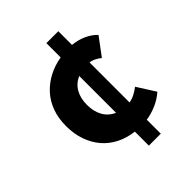

<svg xmlns="http://www.w3.org/2000/svg" viewBox="-197 -768 922 922"><g transform="rotate(-45 264.0 -307.0)"><path d="M203 -307Q203 -262 221.5 -229.5Q240 -197 275 -182V-432Q239 -416 221 -384Q203 -352 203 -307ZM275 41V-54Q226 -60 186.5 -80Q147 -100 119 -132.5Q91 -165 75.5 -209Q60 -253 60 -307Q60 -360 76 -403Q92 -446 121 -477.5Q150 -509 189 -529.5Q228 -550 275 -558V-655H356V-562Q395 -558 426.5 -543.5Q458 -529 480 -506L413 -416Q383 -440 356 -443V-171Q377 -175 395 -184.5Q413 -194 428 -206L487 -113Q458 -88 424 -73.5Q390 -59 356 -54V41Z"/></g></svg>

Font: Font
Style: ¶
Weight: 700
Designer: Paul D. Hunt
Foundry: Adobe Systems Incorporated
Version: Version 3.000